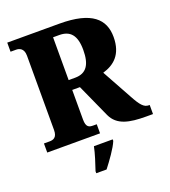

<svg xmlns="http://www.w3.org/2000/svg" viewBox="-164 -832 1035 1172"><g transform="rotate(-20 353.5 -246.5)"><path d="M20 0H363V-59H340C313 -59 294 -65 294 -115V-307H344L442 -90C477 -15 554 0 663 0H707V-59H701C670 -59 649 -84 616 -145L508 -341C581 -362 642 -410 642 -525C642 -640 569 -714 359 -714H20V-655H56C74 -655 106 -648 106 -598V-115C106 -65 79 -59 56 -59H20ZM336 -371H294V-649H334C404 -649 441 -610 441 -514C441 -419 410 -371 336 -371ZM258 208V221H325C359 177 406 113 423 71V61H301C293 103 271 170 258 208Z"/></g></svg>

Font: Noto Serif Sinhala SemiCondensed Black
Style: Regular
Weight: 900
Width: 4
Designer: Jelle Bosma - Monotype Design Team
Foundry: Monotype Imaging Inc.
Version: Version 2.007